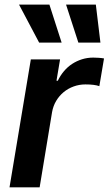

<svg xmlns="http://www.w3.org/2000/svg" viewBox="-20 -799 464 819"><path d="M111.5 -545.5H236.2L220.9 -454.5H226.6Q237.2 -476.9 252.7 -495.2Q268.1 -513.5 287.6 -526.3Q307.2 -539.1 329.9 -546.2Q352.6 -553.3 377.8 -553.3Q388.8 -553.3 401.6 -552.4Q414.4 -551.5 423.7 -549.7L403.8 -431.5Q383.2 -438.9 344.5 -438.9Q318.2 -438.9 294.2 -430.2Q270.2 -421.5 251.4 -405.9Q232.6 -390.3 219.6 -368.6Q206.7 -346.9 202.1 -320.7L149.1 0H20.6ZM190.7 -779.5 242.9 -617.2H147L61.1 -779.5ZM261.7 -779.5H388.8L408.4 -617.2H314.3Z"/></svg>

Font: Inter P Semi Bold
Style: Italic
Weight: 600
Italic angle: 9.39999°
Designer: Rasmus Andersson
Foundry: rsms
Version: Version 3.018;git-588b23468